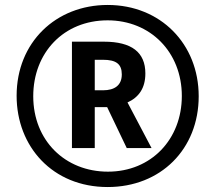

<svg xmlns="http://www.w3.org/2000/svg" viewBox="-20 -744 868 774"><path d="M414 10C628 10 781 -143 781 -356C781 -567 627 -724 414 -724C205 -724 47 -573 47 -358C47 -153 192 10 414 10ZM415 -52C243 -52 114 -177 114 -356C114 -531 236 -662 414 -662C586 -662 713 -534 713 -357C713 -183 590 -52 415 -52ZM270 -147H362V-312H412L491 -147H591L494 -331C540 -352 566 -389 566 -448C566 -533 511 -576 399 -576H270ZM395 -380H362V-503H395C448 -503 471 -486 471 -444C471 -400 442 -380 395 -380Z"/></svg>

Font: Noto Sans Ethiopic Cond SemBd
Style: Regular
Weight: 600
Width: 3
Designer: Monotype Design Team
Foundry: Monotype Imaging Inc.
Version: Version 2.102